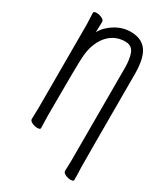

<svg xmlns="http://www.w3.org/2000/svg" viewBox="-214 -804 927 1066"><g transform="rotate(30 250.0 -271.5)"><path d="M419 168Q403 168 386 160Q369 152 369 140Q370 132 370 112.5Q370 93 371 73V-519Q371 -579 356.5 -614Q342 -649 300 -649Q231 -649 185 -594Q142 -539 137 -455Q133 -410 133 -79Q133 -56 135 2Q135 11 115 11Q99 11 82 3Q65 -5 65 -17Q65 -44 67 -88V-621Q64 -684 64 -697Q64 -707 84 -707Q100 -707 117 -699Q134 -691 134 -679L132 -612Q155 -654 202 -682.5Q249 -711 300 -711Q383 -711 414 -647Q436 -600 436 -523Q436 58 437 79Q439 124 439 159Q439 168 419 168Z"/></g></svg>

Font: Moon Stars Kai T HW
Style: Regular
Weight: 400
Designer: GuiWonder
Version: Version 1.101